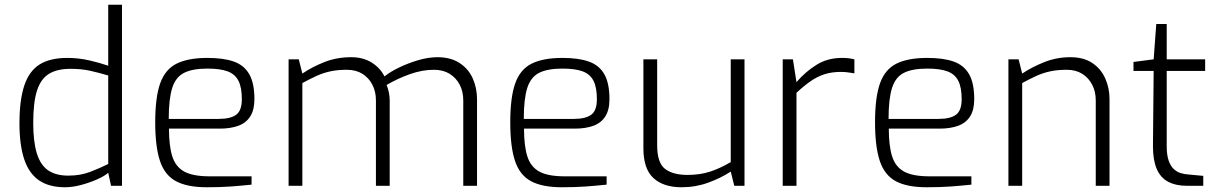

<svg xmlns="http://www.w3.org/2000/svg" viewBox="-20 -783 5134 809"><path d="M254 6Q187 6 144.5 -23Q102 -52 82 -112Q62 -172 62 -263Q62 -362 82.5 -423Q103 -484 147 -511.5Q191 -539 264 -539Q311 -539 356.5 -528.5Q402 -518 436 -506V-763H494V0H448L436 -55Q422 -42 391 -28Q360 -14 323 -4Q286 6 254 6ZM268 -43Q319 -43 360.5 -59Q402 -75 436 -92V-465Q395 -477 359 -485Q323 -493 277 -493Q221 -493 186.5 -472Q152 -451 136 -401.5Q120 -352 120 -265Q120 -187 135 -137.5Q150 -88 182.5 -65.5Q215 -43 268 -43Z M851 6Q769 6 721.5 -19.5Q674 -45 654 -105Q634 -165 634 -268Q634 -373 655 -432Q676 -491 724.5 -515Q773 -539 854 -539Q922 -539 965.5 -523.5Q1009 -508 1030.5 -470Q1052 -432 1052 -365Q1052 -320 1034.5 -292.5Q1017 -265 984 -253Q951 -241 906 -241H692Q692 -168 706 -124Q720 -80 756.5 -60Q793 -40 864 -40H1040V-5Q992 0 949.5 3Q907 6 851 6ZM691 -282H902Q951 -282 975 -299.5Q999 -317 999 -365Q999 -415 984.5 -443Q970 -471 938.5 -482.5Q907 -494 854 -494Q791 -494 755.5 -476Q720 -458 705.5 -412Q691 -366 691 -282Z M1196 0V-533H1239L1254 -473Q1295 -501 1347 -521.5Q1399 -542 1460 -542Q1510 -542 1546 -519.5Q1582 -497 1600 -461Q1625 -481 1662.5 -499Q1700 -517 1742.5 -529.5Q1785 -542 1823 -542Q1879 -542 1916.5 -517.5Q1954 -493 1972 -452.5Q1990 -412 1990 -364V0H1932V-360Q1932 -397 1917 -426Q1902 -455 1874.5 -472Q1847 -489 1808 -489Q1759 -489 1707 -470.5Q1655 -452 1609 -425Q1615 -410 1618.5 -393.5Q1622 -377 1622 -360V0H1564V-360Q1564 -397 1549 -426Q1534 -455 1507 -472Q1480 -489 1441 -489Q1403 -489 1372.5 -482.5Q1342 -476 1313.5 -463Q1285 -450 1254 -433V0Z M2347 6Q2265 6 2217.5 -19.5Q2170 -45 2150 -105Q2130 -165 2130 -268Q2130 -373 2151 -432Q2172 -491 2220.5 -515Q2269 -539 2350 -539Q2418 -539 2461.5 -523.5Q2505 -508 2526.5 -470Q2548 -432 2548 -365Q2548 -320 2530.5 -292.5Q2513 -265 2480 -253Q2447 -241 2402 -241H2188Q2188 -168 2202 -124Q2216 -80 2252.5 -60Q2289 -40 2360 -40H2536V-5Q2488 0 2445.5 3Q2403 6 2347 6ZM2187 -282H2398Q2447 -282 2471 -299.5Q2495 -317 2495 -365Q2495 -415 2480.5 -443Q2466 -471 2434.5 -482.5Q2403 -494 2350 -494Q2287 -494 2251.5 -476Q2216 -458 2201.5 -412Q2187 -366 2187 -282Z M2852 6Q2775 6 2733 -33Q2691 -72 2691 -158V-533H2749V-171Q2749 -97 2782 -71.5Q2815 -46 2877 -46Q2929 -46 2971 -59.5Q3013 -73 3059 -100V-533H3117V0H3074L3059 -60Q3018 -33 2964.5 -13.5Q2911 6 2852 6Z M3278 0V-533H3321L3336 -437Q3374 -481 3420.5 -510Q3467 -539 3528 -539Q3543 -539 3556 -537.5Q3569 -536 3580 -533V-474Q3567 -476 3553 -478Q3539 -480 3523 -480Q3484 -480 3453.5 -470Q3423 -460 3395 -440.5Q3367 -421 3336 -392V0Z M3884 6Q3802 6 3754.5 -19.5Q3707 -45 3687 -105Q3667 -165 3667 -268Q3667 -373 3688 -432Q3709 -491 3757.5 -515Q3806 -539 3887 -539Q3955 -539 3998.5 -523.5Q4042 -508 4063.5 -470Q4085 -432 4085 -365Q4085 -320 4067.5 -292.5Q4050 -265 4017 -253Q3984 -241 3939 -241H3725Q3725 -168 3739 -124Q3753 -80 3789.5 -60Q3826 -40 3897 -40H4073V-5Q4025 0 3982.5 3Q3940 6 3884 6ZM3724 -282H3935Q3984 -282 4008 -299.5Q4032 -317 4032 -365Q4032 -415 4017.5 -443Q4003 -471 3971.5 -482.5Q3940 -494 3887 -494Q3824 -494 3788.5 -476Q3753 -458 3738.5 -412Q3724 -366 3724 -282Z M4229 0V-533H4272L4287 -473Q4327 -500 4379.5 -521Q4432 -542 4490 -542Q4546 -542 4582.5 -517.5Q4619 -493 4637 -452.5Q4655 -412 4655 -366V0H4597V-360Q4597 -397 4582 -426Q4567 -455 4540 -472Q4513 -489 4474 -489Q4436 -489 4405.5 -482.5Q4375 -476 4346.5 -463Q4318 -450 4287 -433V0Z M4983 0Q4935 0 4902.5 -17Q4870 -34 4854 -71Q4838 -108 4838 -167L4841 -484H4756V-522L4841 -533L4852 -682H4896V-533H5058V-484H4896V-167Q4896 -129 4904.5 -105.5Q4913 -82 4926.5 -70Q4940 -58 4955.5 -53.5Q4971 -49 4985 -48L5050 -42V0Z"/></svg>

Font: Exo Thin Light
Style: Regular
Weight: 300
Version: Version 2.000